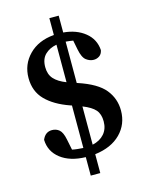

<svg xmlns="http://www.w3.org/2000/svg" viewBox="-127 -821 774 1013"><g transform="rotate(-15 260.0 -314.5)"><path d="M240 115V14Q155 12 104 -27.5Q53 -67 51 -131Q67 -170 104 -170Q127 -170 143.5 -156Q160 -142 168 -102L180 -43Q194 -40 209 -38.5Q224 -37 240 -36V-268L231 -271Q148 -300 102 -347Q56 -394 56 -467Q56 -541 107 -593Q158 -645 244 -652V-744H295V-652Q366 -646 412.5 -608.5Q459 -571 463 -511Q459 -490 445 -480.5Q431 -471 414 -471Q393 -471 373.5 -485.5Q354 -500 345 -546L335 -597Q325 -599 315 -600Q305 -601 295 -602V-376L299 -375Q402 -341 442.5 -291Q483 -241 483 -176Q483 -101 432.5 -50Q382 1 292 12V115ZM380 -144Q380 -184 360 -207Q340 -230 292 -249V-40Q333 -49 356.5 -76Q380 -103 380 -144ZM156 -500Q156 -460 178 -435.5Q200 -411 244 -394V-599Q205 -592 180.5 -568Q156 -544 156 -500Z"/></g></svg>

Font: Source Serif 4 Semibold
Style: Regular
Weight: 600
Designer: Frank Grießhammer
Foundry: Adobe
Version: Version 4.005;hotconv 1.1.0;makeotfexe 2.6.0